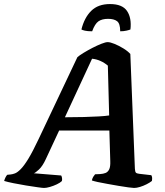

<svg xmlns="http://www.w3.org/2000/svg" viewBox="-60 -928 814 948"><path d="M157.5 0Q150.5 0 125.8 -3.5Q101 -7 68.5 -12.2Q36 -17.5 6.5 -23.5Q-23 -29.5 -39.5 -34.5Q-37 -44 -32.5 -52.8Q-28 -61.5 -24 -65L-8 -66.5Q2 -67.5 14 -72Q26 -76.5 42.2 -92.8Q58.5 -109 80 -144.2Q101.5 -179.5 130.5 -241L322 -645.5Q332 -654.5 352.5 -667Q373 -679.5 396.8 -691.8Q420.5 -704 441 -712Q461.5 -720 471.5 -720Q484.5 -720 505.8 -711.2Q527 -702.5 548.8 -689.2Q570.5 -676 583.5 -661.5L606 -95Q607 -80 610.8 -75.8Q614.5 -71.5 626.5 -70L687 -63Q689.5 -59.5 690.8 -52.8Q692 -46 690 -34.5Q680 -26.5 663.8 -18.2Q647.5 -10 631 -5Q614.5 0 602 0Q595 0 574.2 -2.8Q553.5 -5.5 526.2 -10.2Q499 -15 471.5 -19.8Q444 -24.5 422.8 -29.2Q401.5 -34 393.5 -37Q396 -48 400.5 -55.2Q405 -62.5 409.5 -67.5L434 -68.5Q450 -69.5 461.5 -74.2Q473 -79 479.2 -92Q485.5 -105 484.5 -132.5L480 -283.5H232L166.5 -143Q150.5 -108 132.5 -91.2Q114.5 -74.5 107 -72.5L242 -61.5Q245 -57 246.2 -49.2Q247.5 -41.5 245.5 -34Q237.5 -26 220.8 -18Q204 -10 186.5 -5Q169 0 157.5 0ZM260.5 -349Q312 -349 354.2 -350.2Q396.5 -351.5 428.2 -353.2Q460 -355 479 -358L472.5 -604Q456 -618 436 -627Q416 -636 394.5 -638ZM395 -773.5Q372.5 -773.5 359.5 -776.5Q346.5 -779.5 342 -782.5Q356.5 -841 390.5 -874.5Q424.5 -908 483 -908Q544 -908 567.2 -873.8Q590.5 -839.5 584 -782.5Q579 -780 564.8 -776.8Q550.5 -773.5 533.5 -773.5Q533.5 -811.5 518.2 -823.2Q503 -835 473.5 -835Q444 -835 426.2 -822.8Q408.5 -810.5 395 -773.5Z"/></svg>

Font: Texturina Medium
Style: Italic
Weight: 500
Italic angle: -11°
Designer: Guillermo Torres Carreño
Foundry: Omnibus-Type
Version: Version 1.002